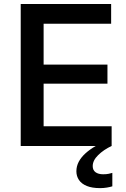

<svg xmlns="http://www.w3.org/2000/svg" viewBox="-20 -733 634 964"><path d="M84 0Q84 -59 84 -113.5Q84 -168 84 -234.5V-475Q84 -542 84 -598Q84 -654 84 -713H538V-614Q489.5 -614 434 -614Q378.5 -614 303 -614H133.5L199 -695Q199 -636 199 -580.2Q199 -524.5 199 -457V-252.5Q199 -186.5 199 -131.8Q199 -77 199 -18L140.5 -99H312.5Q375.5 -99 432 -99Q488.5 -99 540.5 -99V0ZM173 -313V-408.5H308.5Q376.5 -408.5 425.2 -408.5Q474 -408.5 519.5 -408.5V-313Q472 -313 423.2 -313Q374.5 -313 308 -313ZM482.5 211.5Q442.5 211.5 416 200.8Q389.5 190 376.5 170.8Q363.5 151.5 363.5 127Q363.5 102 375.2 79.5Q387 57 409 37Q431 17 461.5 -0.5V-22.5L517.5 -27.5L540 0Q500 19 472.8 45.8Q445.5 72.5 445.5 101Q445.5 121.5 459.8 131.8Q474 142 498 142Q514.5 142 526 139.5Q537.5 137 544 135V202.5Q533 206 516.5 208.8Q500 211.5 482.5 211.5Z"/></svg>

Font: Commissioner Thin Medium
Style: Regular
Weight: 500
Version: Version 1.000